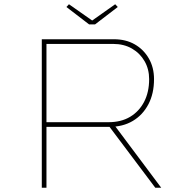

<svg xmlns="http://www.w3.org/2000/svg" viewBox="-20 -885 902 905"><path d="M177 0V-700H517Q573 -700 615 -676Q657 -652 681.5 -609.5Q706 -567 706 -512Q706 -444 679.5 -393.5Q653 -343 606 -315Q559 -287 495 -287H199V0ZM712 0 488 -298 514 -302 740 0ZM199 -309H491Q551 -309 593.5 -334.5Q636 -360 659.5 -405.5Q683 -451 683 -512Q683 -559 661.5 -596.5Q640 -634 602 -656Q564 -678 513 -678H199ZM400 -770 293 -852 305 -865 422 -783H407L523 -865L535 -852L428 -770Z"/></svg>

Font: Lexend Tera Thin
Style: Regular
Weight: 250
Version: Version 1.007